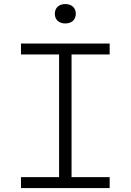

<svg xmlns="http://www.w3.org/2000/svg" viewBox="-20 -950 660 970"><path d="M86 0H534V-55H341.5V-675H534V-730H86V-675H278.5V-55H86ZM310 -831.5C341 -831.5 363 -849.5 363 -880.5C363 -911.5 341 -929.5 310 -929.5C279 -929.5 257 -911.5 257 -880.5C257 -849.5 279 -831.5 310 -831.5Z"/></svg>

Font: Monaspace Neon ExtraLight
Style: Regular
Weight: 200
Designer: Riley Cran & the Lettermatic Team
Foundry: Lettermatic
Version: Version 1.200 (Monaspace Neon)